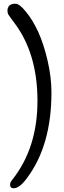

<svg xmlns="http://www.w3.org/2000/svg" viewBox="-20 -780 343 1030"><path d="M256 -284Q256 0 125 175Q85 230 53 230Q34 230 34 209Q34 199 46 184Q181 14 181 -239Q181 -492 58 -656Q31 -692 25.5 -701Q20 -710 20 -723.5Q20 -737 29 -749Q40 -760 62.5 -760Q85 -760 119 -717Q155 -674 184.5 -610Q214 -546 235 -456Q256 -366 256 -284Z"/></svg>

Font: Delius Swash Caps
Style: Regular
Weight: 400
Designer: Natalia Raices
Foundry: Natalia Raices
Version: Version 1.002